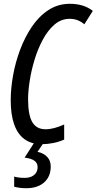

<svg xmlns="http://www.w3.org/2000/svg" viewBox="-20 -745 506 1005"><path d="M197.8 9.8Q144.5 9.8 108.4 -16.4Q72.3 -42.5 54.2 -93.8Q36.1 -145 36.1 -220.7Q36.1 -280.8 48.3 -349.6Q60.5 -418.5 85.4 -484.9Q110.4 -551.3 147.2 -605.7Q184.1 -660.2 233.9 -692.6Q283.7 -725.1 345.7 -725.1Q380.9 -725.1 411.4 -716.1Q441.9 -707 465.8 -688L421.4 -617.7Q404.8 -632.3 385.7 -639.4Q366.7 -646.5 345.2 -646.5Q300.3 -646.5 265.1 -616.2Q230 -585.9 203.9 -537.1Q177.7 -488.3 160.6 -431.6Q143.6 -375 135.3 -320.8Q127 -266.6 127 -226.6Q127 -143.6 148.9 -106Q170.9 -68.4 218.3 -68.4Q241.2 -68.4 265.4 -75Q289.6 -81.5 315.9 -93.3V-14.2Q287.6 -2 257.1 3.9Q226.6 9.8 197.8 9.8ZM119.6 240.2Q101.1 240.2 85.2 238.3Q69.3 236.3 54.2 232.4V179.2Q63.5 182.1 77.1 184.1Q90.8 186 109.4 186Q130.4 186 145.5 179Q160.6 171.9 168.7 159.2Q176.8 146.5 176.8 129.4Q176.8 108.4 159.9 96.2Q143.1 84 108.9 80.1L160.2 0H210L176.3 49.8Q208 56.2 226.8 75.9Q245.6 95.7 245.6 126.5Q245.6 163.6 229 189Q212.4 214.4 184.1 227.3Q155.8 240.2 119.6 240.2Z"/></svg>

Font: Open Sans Condensed Medium
Style: Italic
Weight: 500
Width: 3
Italic angle: -12°
Designer: Monotype Design Team
Foundry: Monotype Imaging Inc.
Version: Version 3.000